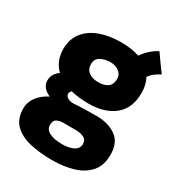

<svg xmlns="http://www.w3.org/2000/svg" viewBox="-197 -717 1009 1092"><g transform="rotate(30 308.0 -171.0)"><path d="M329.5 -132.5Q295 -132.5 265.2 -136Q235.5 -139.5 211 -145.5Q199.5 -135.5 199.5 -124Q199.5 -111 213.2 -100.8Q227 -90.5 253 -90.5H253.5Q284 -92.5 318 -93.8Q352 -95 402 -95Q481.5 -95 532 -58.8Q582.5 -22.5 582.5 57.5Q582.5 127.5 545.8 169.8Q509 212 446.5 230.8Q384 249.5 307.5 249.5Q228.5 249.5 163.2 234.5Q98 219.5 59.2 181.5Q20.5 143.5 20.5 74Q20.5 34.5 45.8 0.2Q71 -34 117 -57Q85.5 -71.5 72.5 -90Q59.5 -108.5 59.5 -129.5Q59.5 -156 72.2 -174.2Q85 -192.5 100.5 -202.5Q72.5 -229.5 60.5 -262.5Q48.5 -295.5 48.5 -330Q48.5 -395 83 -439.2Q117.5 -483.5 178 -505.8Q238.5 -528 315.5 -528Q385.5 -528 436.5 -510Q452.5 -534.5 478.5 -558Q504.5 -581.5 529 -592.5Q537 -581 551.2 -560.5Q565.5 -540 580.8 -519Q596 -498 606.5 -484.5Q588.5 -476 569.5 -462Q550.5 -448 537.5 -429Q559.5 -389.5 559.5 -336.5Q559.5 -235 496.2 -183.8Q433 -132.5 329.5 -132.5ZM314.5 -265.5Q354.5 -265.5 377 -282.5Q399.5 -299.5 399.5 -336Q399.5 -365 375.2 -382.2Q351 -399.5 321 -399.5Q286.5 -399.5 257.2 -385.2Q228 -371 228 -334.5Q228 -299.5 253.2 -282.5Q278.5 -265.5 314.5 -265.5ZM311.5 142.5Q357 142.5 386.5 127.8Q416 113 416 82.5Q416 55 393.5 44.2Q371 33.5 343.5 33.5H259.5Q233.5 33.5 216.2 43Q199 52.5 199 82.5Q199 111.5 229.8 127Q260.5 142.5 311.5 142.5Z"/></g></svg>

Font: Grandstander ExtraBold
Style: Regular
Weight: 800
Designer: Tyler Finck
Foundry: Etcetera Type Co
Version: Version 1.200; ttfautohint (v1.8.3)